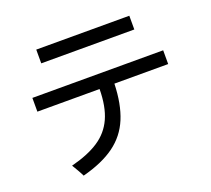

<svg xmlns="http://www.w3.org/2000/svg" viewBox="-134 -933 1268 1153"><g transform="rotate(-20 500.0 -356.5)"><path d="M204.1 -672.9V-760.7H798.8V-672.9ZM212.9 47.9Q203.1 27.3 191.4 7.3Q179.7 -12.7 168 -32.2Q276.4 -59.6 344.7 -104.5Q413.1 -149.4 446.3 -222.7Q479.5 -295.9 480.5 -408.2H83V-496.1H918.9V-408.2H575.2Q571.3 -278.3 534.2 -189Q497.1 -99.6 418.9 -42.5Q340.8 14.6 212.9 47.9Z"/></g></svg>

Font: Kosugi
Style: Regular
Weight: 400
Version: Version 4.002